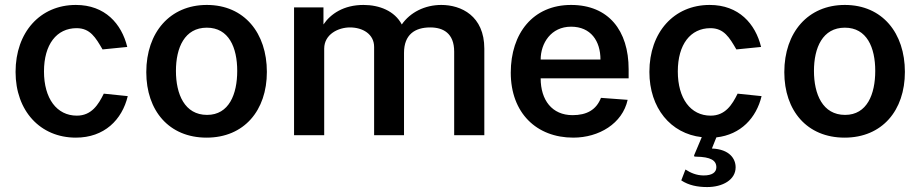

<svg xmlns="http://www.w3.org/2000/svg" viewBox="-20 -547 3722 777"><path d="M287 -527C142 -527 43 -416 43 -256C43 -98 143 10 287 10C402 10 474 -62 497 -158L400 -168C378 -123 350 -79 291 -79C210 -79 158 -148 158 -258C158 -367 209 -433 290 -433C345 -433 367 -395 395 -347L495 -357C472 -451 405 -527 287 -527Z M816 10C968 10 1060 -100 1060 -256C1060 -413 969 -527 817 -527C668 -527 572 -416 572 -255C572 -99 664 10 816 10ZM818 -82C727 -82 692 -166 692 -260C692 -354 727 -435 817 -435C906 -435 940 -355 940 -260C940 -166 907 -82 818 -82Z M1170 0H1292V-350C1292 -409 1350 -436 1396 -436C1448 -436 1494 -409 1494 -357V0H1615V-333C1615 -407 1659 -436 1721 -436C1773 -436 1818 -413 1818 -338V0H1940V-350C1940 -483 1846 -527 1766 -527C1699 -527 1640 -497 1606 -448C1577 -503 1515 -527 1451 -527C1371 -527 1318 -491 1289 -448V-517H1170Z M2168 -230H2524V-267C2524 -423 2443 -527 2291 -527C2137 -527 2047 -412 2047 -253C2047 -90 2151 10 2300 10C2404 10 2499 -47 2520 -143L2412 -151C2393 -102 2354 -81 2297 -81C2214 -81 2168 -142 2168 -230ZM2168 -306C2168 -372 2210 -439 2291 -439C2371 -439 2410 -381 2410 -306Z M3062 -158 2965 -168C2943 -123 2915 -79 2856 -79C2775 -79 2723 -148 2723 -258C2723 -367 2774 -433 2855 -433C2910 -433 2932 -395 2960 -347L3060 -357C3037 -451 2970 -527 2852 -527C2707 -527 2608 -416 2608 -256C2608 -110 2694 -6 2820 8L2790 79C2787 86 2789 87 2797 87C2856 88 2879 102 2879 130C2879 151 2861 163 2828 163C2798 163 2774 152 2754 139L2737 183C2767 203 2803 210 2842 210C2904 210 2957 181 2957 130C2957 96 2933 57 2861 54L2879 9C2978 -2 3041 -70 3062 -158Z M3398 10C3550 10 3642 -100 3642 -256C3642 -413 3551 -527 3399 -527C3250 -527 3154 -416 3154 -255C3154 -99 3246 10 3398 10ZM3400 -82C3309 -82 3274 -166 3274 -260C3274 -354 3309 -435 3399 -435C3488 -435 3522 -355 3522 -260C3522 -166 3489 -82 3400 -82Z"/></svg>

Font: United Sans SemiBold
Style: Regular
Weight: 600
Designer: Pablo Impallari, Rodrigo Fuenzalida (Modified by Dan O. Williams)
Version: Version 1.000;PS 001.000;hotconv 1.0.88;makeotf.lib2.5.64775